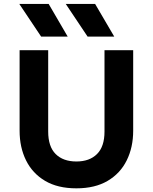

<svg xmlns="http://www.w3.org/2000/svg" viewBox="-20 -960 791 994"><path d="M375.5 15Q278.5 15 213.2 -23.8Q148 -62.5 114.8 -129.8Q81.5 -197 81.5 -283V-700H229.5V-279Q229.5 -201 268.2 -162.5Q307 -124 375.5 -124Q443.5 -124 482.2 -162.5Q521 -201 521 -279V-700H669.5V-283Q669.5 -197.5 636.2 -130Q603 -62.5 537.5 -23.8Q472 15 375.5 15ZM571.5 -770.5H433.5L320.5 -939.5H472.5ZM330.5 -770.5H193L80 -939.5H232Z"/></svg>

Font: Geologica Cursive SemiBold
Style: Regular
Weight: 600
Designer: Sindre Bremnes, Frode Helland
Foundry: Monokrom Skriftforlag AS
Version: Version 1.010;gftools[0.9.28]